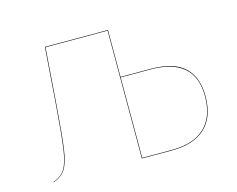

<svg xmlns="http://www.w3.org/2000/svg" viewBox="-78 -632 922 747"><g transform="rotate(-15 382.5 -258.0)"><path d="M710 -171Q710 -86 663.5 -43Q617 0 530 0H408V-515H158L141 -285Q132 -165 124.5 -112.5Q117 -60 101.5 -35.5Q86 -11 53 1V-1Q85 -12 100 -36.5Q115 -61 122.5 -113.5Q130 -166 139 -285L156 -517H410V-328H530Q624 -328 667 -287.5Q710 -247 710 -171ZM708 -171Q708 -326 530 -326H410V-2H530Q617 -2 662.5 -45Q708 -88 708 -171Z"/></g></svg>

Font: FiraGO Two
Style: Regular
Weight: 100
Designer: bBox Type
Foundry: bBox Type GmbH
Version: Version 1.001